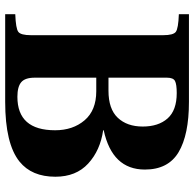

<svg xmlns="http://www.w3.org/2000/svg" viewBox="-24 -708 732 723"><g transform="rotate(90 341.5 -346.0)"><path d="M33 0V-38Q87 -40 99.5 -49.5Q112 -59 112 -97V-595Q112 -633 99.5 -642.5Q87 -652 33 -654V-692H363Q487 -692 552.5 -653Q618 -614 618 -526Q618 -403 470 -371V-369Q546 -358 595.5 -312.5Q645 -267 645 -189Q645 -100 588 -54Q521 0 363 0ZM272 -111Q272 -75 289 -60.5Q306 -46 344 -46Q470 -46 470 -188Q470 -255 432.5 -299Q395 -343 323 -343H272ZM272 -389H321Q390 -389 423 -424Q456 -459 456 -518Q456 -577 425.5 -611.5Q395 -646 330 -646Q297 -646 284.5 -639.5Q272 -633 272 -609Z"/></g></svg>

Font: Heuristica
Style: Bold
Weight: 700
Version: Version 1.0.2